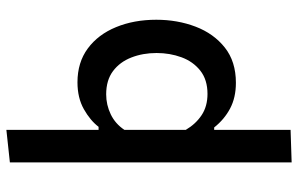

<svg xmlns="http://www.w3.org/2000/svg" viewBox="-194 -590 979 632"><g transform="rotate(-90 296.0 -274.5)"><path d="M77 195.5V-732L184 -743.5V-440H194Q215 -467.5 252.2 -488.5Q289.5 -509.5 340.5 -509.5Q406 -509.5 452 -475.5Q498 -441.5 522.2 -382.5Q546.5 -323.5 546.5 -250Q546.5 -180.5 523.8 -120.8Q501 -61 455 -24.5Q409 12 339 12Q290.5 12 254.5 -7Q218.5 -26 192 -59.5H184V192ZM302.5 -81.5Q349 -81.5 379 -105.2Q409 -129 423 -167.2Q437 -205.5 437 -249Q437 -294.5 422.2 -332.2Q407.5 -370 377.5 -392.5Q347.5 -415 301 -415Q266.5 -415 235.2 -400Q204 -385 184 -355V-153Q203.5 -120 232.5 -100.8Q261.5 -81.5 302.5 -81.5Z"/></g></svg>

Font: Commissioner Medium
Style: Regular
Weight: 500
Designer: Kostas Bartsokas
Foundry: Kostas Bartsokas
Version: Version 1.000; ttfautohint (v1.8.3)